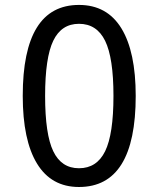

<svg xmlns="http://www.w3.org/2000/svg" viewBox="-20 -745 640 775"><path d="M298.8 9.8Q187 9.8 129.4 -84.7Q71.8 -179.2 71.8 -357.9Q71.8 -725.1 298.8 -725.1Q412.1 -725.1 470 -630.6Q527.8 -536.1 527.8 -357.9Q527.8 9.8 298.8 9.8ZM298.8 -65.9Q370.6 -65.9 404.3 -134.5Q438 -203.1 438 -357.9Q438 -511.7 404.3 -580.3Q370.6 -648.9 298.8 -648.9Q228 -648.9 195.1 -580.8Q162.1 -512.7 162.1 -357.9Q162.1 -202.6 195.1 -134.3Q228 -65.9 298.8 -65.9Z"/></svg>

Font: TypoPRO Noto Mono
Style: Regular
Weight: 400
Designer: Monotype Design Team
Foundry: Monotype Imaging Inc.
Version: Version 1.00